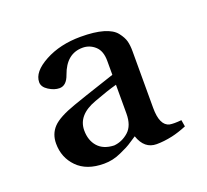

<svg xmlns="http://www.w3.org/2000/svg" viewBox="-69 -673 529 490"><g transform="rotate(-20 195.0 -427.5)"><path d="M40 -355Q40 -381 56.5 -398.5Q73 -416 119 -432Q132 -437 235 -471V-509Q235 -536 220.5 -549Q206 -562 187 -562Q143 -562 125 -511Q116 -485 97 -485Q83 -485 68 -494.5Q53 -504 53 -517Q53 -545 94.5 -567.5Q136 -590 192 -590Q229 -590 253 -583Q277 -576 287.5 -562.5Q298 -549 301 -537.5Q304 -526 304 -510V-356Q304 -308 329 -302Q340 -300 361 -302L364 -284Q342 -275 324 -271Q301 -266 281 -266Q248 -266 235 -304Q233 -303 222 -295.5Q211 -288 204 -284.5Q197 -281 185 -275.5Q173 -270 161.5 -267.5Q150 -265 138 -265Q91 -265 65.5 -291Q40 -317 40 -355ZM119 -362Q119 -335 134 -318Q149 -301 178 -300Q200 -302 217.5 -317.5Q235 -333 235 -366V-444Q209 -437 172 -423Q119 -404 119 -362Z"/></g></svg>

Font: Linguistics Pro
Style: Regular
Weight: 400
Designer: Stefan Peev, Context Ltd
Foundry: Stefan Peev, Context Ltd
Version: Version 001.000